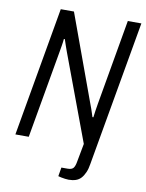

<svg xmlns="http://www.w3.org/2000/svg" viewBox="-94 -752 763 1004"><g transform="rotate(10 287.0 -250.5)"><path d="M341 185Q333 185 322 183.5Q311 182 301 180Q291 178 285 176L293 129H326Q348 129 356.5 118.5Q365 108 369 83L387 -13L216 -472Q212 -483 205.5 -501.5Q199 -520 194 -536L189 -535Q188 -521 184.5 -500Q181 -479 178 -462L97 0H26L146 -686H216L387 -218Q390 -212 393.5 -200.5Q397 -189 401 -178Q405 -167 407 -159H412Q414 -175 417 -196Q420 -217 423 -233L502 -686H574L439 83Q435 110 426.5 129.5Q418 149 406.5 161.5Q395 174 378.5 179.5Q362 185 341 185Z"/></g></svg>

Font: Archivo Condensed Light
Style: Italic
Weight: 300
Width: 3
Italic angle: -10°
Designer: Hector Gatti
Foundry: Omnibus-Type
Version: Version 2.001